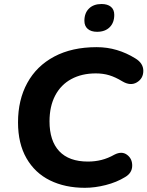

<svg xmlns="http://www.w3.org/2000/svg" viewBox="-20 -912 724 943"><path d="M68.5 -311Q68.5 -421.5 114.1 -504.7Q159.6 -588 246.5 -634.2Q333.4 -680.4 454.5 -680.4Q506.6 -680.4 553.8 -666.3Q601 -652.3 644.2 -625.5Q683.8 -601.9 683.9 -564.2Q683.9 -526.4 652.2 -507.5Q620.6 -488.6 580.2 -512.9Q546.6 -533.3 516.5 -542.4Q486.4 -551.5 450.5 -551.5Q381.9 -551.5 330.4 -523.7Q278.9 -495.9 251 -442.7Q223.2 -389.5 223.2 -316Q223.2 -220.4 270.9 -169.5Q318.7 -118.5 412 -118.5Q446.5 -118.5 478.4 -126.5Q510.4 -134.5 542.7 -152.8Q578.8 -171 604.6 -151.3Q630.3 -131.7 629.3 -96.8Q628.3 -61.9 594.5 -42.3Q552.8 -16.7 499.6 -3.2Q446.4 10.4 396.9 10.4Q299.7 10.4 225.6 -26Q151.6 -62.4 110.1 -134.7Q68.5 -207 68.5 -311ZM394.5 -810Q394.5 -848 417.1 -870.1Q439.6 -892.3 478.7 -892.3Q508 -892.3 524.6 -878.7Q541.2 -865.1 541.2 -839Q541.2 -800.5 518.6 -778.2Q496 -755.8 456.8 -755.8Q427.5 -755.8 411 -770Q394.5 -784.1 394.5 -810Z"/></svg>

Font: SN Pro Thin
Style: Italic
Weight: 200
Italic angle: -9°
Designer: Tobias Whetton
Foundry: Supernotes
Version: Version 1.003;Glyphs 3.3 (3324)